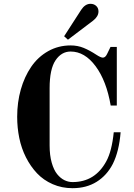

<svg xmlns="http://www.w3.org/2000/svg" viewBox="-20 -968 700 1006"><path d="M70 -356Q70 -432 89 -499Q108 -566 143.5 -618Q179 -670 232.5 -700Q286 -730 350 -730Q387 -730 418.5 -717Q450 -704 485 -681Q508 -666 519 -666Q532 -666 541 -685L559 -722H592V-415H560Q538 -544 481 -621Q424 -698 350 -698Q302 -698 271 -652Q240 -606 240 -506V-206Q240 -154 251 -115.5Q262 -77 279.5 -55.5Q297 -34 317.5 -24Q338 -14 360 -14Q478 -14 537 -123Q566 -176 576 -275H612Q604 -175 571 -109Q540 -49 486.5 -15.5Q433 18 360 18Q304 18 256 -3Q208 -24 174 -60Q140 -96 116 -143.5Q92 -191 81 -245Q70 -299 70 -356ZM316 -778 405 -916Q426 -948 454 -948Q472 -948 484 -937Q496 -926 496 -908Q496 -882 468 -860L336 -760Z"/></svg>

Font: Old Standard TT
Style: Bold
Weight: 700
Designer: Alexey Kryukov <alexios@thessalonica.org.ru>
Version: Version 2.2